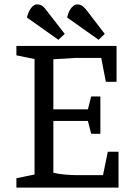

<svg xmlns="http://www.w3.org/2000/svg" viewBox="-20 -858 612 878"><path d="M247 -676 103 -778Q111 -808 123.5 -823Q136 -838 149 -838Q161 -838 171 -832.5Q181 -827 196 -806L276 -703ZM431 -676 287 -778Q294 -808 307 -823Q320 -838 334 -838Q344 -838 354 -832.5Q364 -827 380 -806L459 -703ZM55 0V-43L138 -60V-588L55 -605V-648H513V-484H464L443 -593H322L224 -587V-358H382L397 -417H439V-246H397L382 -305H224V-68Q243 -63 274 -60Q305 -57 334 -57H451L473 -164H522V0Z"/></svg>

Font: Faustina
Style: Regular
Weight: 400
Designer: Alfonso Garcia
Foundry: http://www.omnibus-type.com
Version: Version 1.200